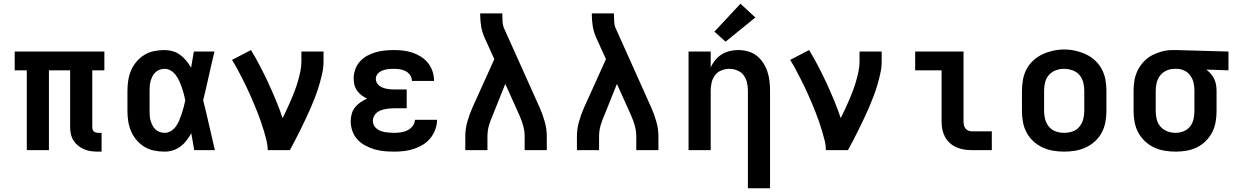

<svg xmlns="http://www.w3.org/2000/svg" viewBox="-20 -807 6640 1032"><path d="M507 8Q488 8 469 5.5Q450 3 432.5 -4.5Q415 -12 400 -24Q385 -36 375 -52Q365 -68 361 -86.5Q357 -105 357 -124V-429H243V0H124V-429H59V-530H541V-429H476V-124Q476 -118 477.5 -112Q479 -106 483.5 -101.5Q488 -97 494.5 -95Q501 -93 507 -93H526V8Z M865 8Q837 8 809 2.5Q781 -3 757 -17.5Q733 -32 714.5 -53.5Q696 -75 685 -100.5Q674 -126 669.5 -154Q665 -182 665 -210V-320Q665 -348 669.5 -376Q674 -404 685 -429.5Q696 -455 714.5 -476.5Q733 -498 757 -512.5Q781 -527 809 -532.5Q837 -538 865 -538Q887 -538 909 -531.5Q931 -525 949 -511.5Q967 -498 981.5 -480.5Q996 -463 1007 -443Q1011 -465 1014.5 -486.5Q1018 -508 1022 -530H1133Q1117 -465 1102.5 -399Q1088 -333 1072 -268Q1089 -201 1104 -134Q1119 -67 1135 0H1024Q1020 -23 1016 -45.5Q1012 -68 1008 -91Q997 -71 983 -52.5Q969 -34 950.5 -20Q932 -6 910 1Q888 8 865 8ZM865 -93Q884 -93 900 -103.5Q916 -114 926.5 -129Q937 -144 944 -161.5Q951 -179 957 -196.5Q963 -214 967.5 -232Q972 -250 976 -268Q972 -286 967.5 -303.5Q963 -321 957 -338Q951 -355 943.5 -371.5Q936 -388 925.5 -402.5Q915 -417 899 -427Q883 -437 865 -437Q852 -437 839 -432.5Q826 -428 816 -419Q806 -410 800 -398Q794 -386 790 -373Q786 -360 785 -346.5Q784 -333 784 -320V-210Q784 -197 785 -183.5Q786 -170 790 -157Q794 -144 800 -132Q806 -120 816 -111Q826 -102 839 -97.5Q852 -93 865 -93Z M1419 0Q1419 -26 1412.5 -52Q1406 -78 1398.5 -103Q1391 -128 1382.5 -152.5Q1374 -177 1364.5 -201.5Q1355 -226 1344.5 -250.5Q1334 -275 1323.5 -299Q1313 -323 1301.5 -346.5Q1290 -370 1278 -393.5Q1266 -417 1253.5 -440Q1241 -463 1227 -485L1329 -538Q1355 -495 1378.5 -450Q1402 -405 1423 -359.5Q1444 -314 1463.5 -267Q1483 -220 1499 -172Q1511 -197 1522.5 -221Q1534 -245 1544.5 -270Q1555 -295 1564.5 -320Q1574 -345 1581.5 -371Q1589 -397 1594.5 -423.5Q1600 -450 1600 -477V-530H1719V-477Q1719 -445 1712 -413.5Q1705 -382 1696 -351Q1687 -320 1675.5 -290Q1664 -260 1651.5 -230.5Q1639 -201 1625 -172Q1611 -143 1597 -114Q1583 -85 1568 -56.5Q1553 -28 1538 0Z M2098 8Q2071 8 2044.5 5.5Q2018 3 1992.5 -4.5Q1967 -12 1943 -25Q1919 -38 1901 -57.5Q1883 -77 1874 -103Q1865 -129 1865 -155Q1865 -175 1870.5 -195Q1876 -215 1888.5 -230.5Q1901 -246 1918 -257.5Q1935 -269 1953 -277Q1938 -284 1924 -294.5Q1910 -305 1899.5 -319.5Q1889 -334 1885 -351Q1881 -368 1881 -385Q1881 -410 1889.5 -434Q1898 -458 1914.5 -476.5Q1931 -495 1953 -507Q1975 -519 1999 -526Q2023 -533 2048 -535.5Q2073 -538 2097 -538Q2123 -538 2148 -535Q2173 -532 2197 -524Q2221 -516 2243 -502Q2265 -488 2280.5 -468.5Q2296 -449 2304.5 -424.5Q2313 -400 2313 -374Q2313 -374 2313 -373.5Q2313 -373 2313 -372H2194Q2194 -373 2194 -373Q2194 -373 2194 -373Q2194 -389 2184.5 -403Q2175 -417 2160.5 -424.5Q2146 -432 2130 -434.5Q2114 -437 2097 -437Q2087 -437 2076.5 -436.5Q2066 -436 2056 -434Q2046 -432 2036.5 -428.5Q2027 -425 2018.5 -418.5Q2010 -412 2005 -403Q2000 -394 2000 -383Q2000 -383 2000 -383Q2000 -383 2000 -383Q2000 -373 2005 -363Q2010 -353 2018.5 -346.5Q2027 -340 2037 -336Q2047 -332 2057.5 -330Q2068 -328 2078.5 -327Q2089 -326 2100 -326H2166V-225H2100Q2087 -225 2074.5 -224Q2062 -223 2050 -220.5Q2038 -218 2026 -213.5Q2014 -209 2004.5 -201Q1995 -193 1989.5 -181.5Q1984 -170 1984 -157Q1984 -145 1989.5 -134Q1995 -123 2004.5 -115.5Q2014 -108 2025.5 -103.5Q2037 -99 2049 -97Q2061 -95 2073 -94Q2085 -93 2098 -93Q2116 -93 2134.5 -95.5Q2153 -98 2169.5 -106Q2186 -114 2198 -129.5Q2210 -145 2210 -163H2329Q2329 -136 2319.5 -110.5Q2310 -85 2293 -64Q2276 -43 2253 -29Q2230 -15 2204 -6.5Q2178 2 2151.5 5Q2125 8 2098 8Z M2481 0V-74Q2481 -114 2492 -153Q2503 -192 2519 -228L2637 -489L2583 -608Q2571 -636 2566 -666.5Q2561 -697 2561 -728V-735H2680V-728Q2680 -708 2681.5 -687.5Q2683 -667 2692 -649L2881 -228Q2897 -192 2908 -153Q2919 -114 2919 -74V0H2800V-74Q2800 -103 2792 -131.5Q2784 -160 2772 -187L2696 -356L2629 -189Q2623 -175 2617.5 -161Q2612 -147 2608 -132.5Q2604 -118 2602 -103Q2600 -88 2600 -74V0Z M3081 0V-74Q3081 -114 3092 -153Q3103 -192 3119 -228L3237 -489L3183 -608Q3171 -636 3166 -666.5Q3161 -697 3161 -728V-735H3280V-728Q3280 -708 3281.5 -687.5Q3283 -667 3292 -649L3481 -228Q3497 -192 3508 -153Q3519 -114 3519 -74V0H3400V-74Q3400 -103 3392 -131.5Q3384 -160 3372 -187L3296 -356L3229 -189Q3223 -175 3217.5 -161Q3212 -147 3208 -132.5Q3204 -118 3202 -103Q3200 -88 3200 -74V0Z M4000 205V-320Q4000 -342 3995 -363.5Q3990 -385 3977 -402.5Q3964 -420 3943 -428.5Q3922 -437 3900 -437Q3878 -437 3857 -428.5Q3836 -420 3823 -402.5Q3810 -385 3805 -363.5Q3800 -342 3800 -320V0H3681V-530H3800V-444Q3809 -465 3824 -483.5Q3839 -502 3859 -514.5Q3879 -527 3902 -532.5Q3925 -538 3948 -538Q3974 -538 4000 -531Q4026 -524 4046.5 -508Q4067 -492 4081.5 -470Q4096 -448 4104.5 -423Q4113 -398 4116 -372Q4119 -346 4119 -320V205ZM3880 -583 3820 -637 3960 -787 4040 -713Z M4419 0Q4419 -26 4412.5 -52Q4406 -78 4398.5 -103Q4391 -128 4382.5 -152.5Q4374 -177 4364.5 -201.5Q4355 -226 4344.5 -250.5Q4334 -275 4323.5 -299Q4313 -323 4301.5 -346.5Q4290 -370 4278 -393.5Q4266 -417 4253.5 -440Q4241 -463 4227 -485L4329 -538Q4355 -495 4378.5 -450Q4402 -405 4423 -359.5Q4444 -314 4463.5 -267Q4483 -220 4499 -172Q4511 -197 4522.5 -221Q4534 -245 4544.5 -270Q4555 -295 4564.5 -320Q4574 -345 4581.5 -371Q4589 -397 4594.5 -423.5Q4600 -450 4600 -477V-530H4719V-477Q4719 -445 4712 -413.5Q4705 -382 4696 -351Q4687 -320 4675.5 -290Q4664 -260 4651.5 -230.5Q4639 -201 4625 -172Q4611 -143 4597 -114Q4583 -85 4568 -56.5Q4553 -28 4538 0Z M5204 0Q5182 0 5161 -3.5Q5140 -7 5120.5 -15.5Q5101 -24 5085 -38.5Q5069 -53 5059 -72Q5049 -91 5045 -112Q5041 -133 5041 -155V-429H4899V-530H5159V-155Q5159 -145 5161 -135Q5163 -125 5169 -117Q5175 -109 5184.5 -105Q5194 -101 5204 -101H5311V0Z M5700 8Q5670 8 5640.5 3Q5611 -2 5584 -14.5Q5557 -27 5534.5 -47.5Q5512 -68 5498 -94.5Q5484 -121 5478.5 -150.5Q5473 -180 5473 -210V-320Q5473 -350 5478.5 -379.5Q5484 -409 5498 -435.5Q5512 -462 5534.5 -482.5Q5557 -503 5584 -515.5Q5611 -528 5640.5 -534.5Q5670 -541 5700 -541Q5730 -541 5759.5 -534.5Q5789 -528 5816 -515.5Q5843 -503 5865.5 -482.5Q5888 -462 5902 -435.5Q5916 -409 5921.5 -379.5Q5927 -350 5927 -320V-210Q5927 -180 5921.5 -150.5Q5916 -121 5902 -94.5Q5888 -68 5865.5 -47.5Q5843 -27 5816 -14.5Q5789 -2 5759.5 3Q5730 8 5700 8ZM5700 -93Q5723 -93 5745 -100.5Q5767 -108 5781.5 -125.5Q5796 -143 5802 -165Q5808 -187 5808 -210V-320Q5808 -343 5802 -365.5Q5796 -388 5781 -405Q5766 -422 5743.5 -429.5Q5721 -437 5699 -437Q5676 -437 5654.5 -429Q5633 -421 5618 -404Q5603 -387 5597.5 -365Q5592 -343 5592 -320V-210Q5592 -187 5598 -165Q5604 -143 5618.5 -125.5Q5633 -108 5655 -100.5Q5677 -93 5700 -93Z M6299 8Q6269 8 6239.5 3Q6210 -2 6183 -14.5Q6156 -27 6134 -48Q6112 -69 6098 -95Q6084 -121 6078.5 -150.5Q6073 -180 6073 -210V-320Q6073 -349 6078 -377Q6083 -405 6096 -430.5Q6109 -456 6129 -477Q6149 -498 6174.5 -511Q6200 -524 6227.5 -531Q6255 -538 6284 -538Q6288 -538 6292 -538Q6296 -538 6300 -538L6583 -530V-429L6464 -433Q6477 -423 6488 -410.5Q6499 -398 6506 -383.5Q6513 -369 6516 -352.5Q6519 -336 6519 -320V-210Q6519 -181 6514 -151.5Q6509 -122 6495.5 -96Q6482 -70 6461 -49Q6440 -28 6413.5 -15Q6387 -2 6358 3Q6329 8 6299 8ZM6299 -93Q6321 -93 6342 -101.5Q6363 -110 6376.5 -127Q6390 -144 6395 -166Q6400 -188 6400 -210V-320Q6400 -341 6395.5 -361.5Q6391 -382 6379 -399.5Q6367 -417 6348 -426.5Q6329 -436 6308 -437H6300Q6298 -437 6296.5 -437Q6295 -437 6293 -437Q6271 -437 6250.5 -428Q6230 -419 6216.5 -402Q6203 -385 6197.5 -363.5Q6192 -342 6192 -320V-210Q6192 -187 6197.5 -165Q6203 -143 6218 -126Q6233 -109 6254.5 -101Q6276 -93 6299 -93Z"/></svg>

Font: Iosevka Curly Extended
Style: Bold
Weight: 700
Width: 7
Monospace: yes
Designer: Belleve Invis
Foundry: Belleve Invis
Version: Version 11.1.0; ttfautohint (v1.8.3)